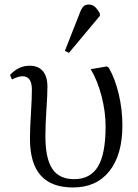

<svg xmlns="http://www.w3.org/2000/svg" viewBox="-20 -804 601 838"><path d="M280.8 -573.2 263.2 -582 326.2 -742.2Q335 -766.1 343.3 -775.1Q351.6 -784.2 367.2 -784.2Q381.8 -784.2 392.8 -775.4Q403.8 -766.6 416 -745.1V-734.9ZM298.8 14.2Q204.1 14.2 157.5 -38.6Q110.8 -91.3 110.8 -198.2Q110.8 -244.1 115 -308.6Q119.1 -373 119.1 -413.1Q119.1 -471.2 78.1 -471.2Q59.6 -471.2 32.2 -457L23.9 -477.1Q61 -517.1 108.9 -517.1Q147 -517.1 167 -493.7Q187 -470.2 187 -425.8Q187 -388.2 182.6 -325.7Q178.2 -263.2 178.2 -209Q178.2 -111.8 208.5 -66.9Q238.8 -22 303.2 -22Q374.5 -22 407.7 -77.4Q440.9 -132.8 440.9 -252Q440.9 -316.4 423.1 -384.8Q405.3 -453.1 376 -502L446.8 -514.2L455.1 -507.8Q482.4 -460.4 498.3 -393.1Q514.2 -325.7 514.2 -256.8Q514.2 -128.4 457.5 -57.1Q400.9 14.2 298.8 14.2Z"/></svg>

Font: Literata Light
Style: Regular
Weight: 300
Designer: Latin by Veronika Burian and Jose Scaglione. Greek by Irene Vlachou. Cyrillic by Vera Evstafieva.
Foundry: TypeTogether
Version: Version 3.021